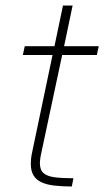

<svg xmlns="http://www.w3.org/2000/svg" viewBox="-20 -678 379 698"><path d="M241 0Q204 0 176 -3.5Q148 -7 129.5 -16Q111 -25 101.5 -41Q92 -57 92 -83Q92 -90 92.5 -97Q93 -104 94.5 -112.5Q96 -121 98 -130L171 -478H63L70 -510H178L209 -658H244L213 -510H339L332 -478H206L128 -112Q127 -107 126.5 -102.5Q126 -98 125.5 -93.5Q125 -89 125 -85Q125 -60 138.5 -48.5Q152 -37 179 -33.5Q206 -30 247 -30Z"/></svg>

Font: Saira Thin
Style: Italic
Weight: 100
Italic angle: -12°
Designer: Hector Gatti with collaboration of the Omnibus-Type team
Foundry: Omnibus-Type
Version: Version 1.101